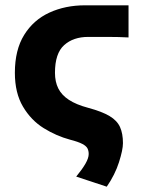

<svg xmlns="http://www.w3.org/2000/svg" viewBox="-20 -516 530 723"><path d="M382 187 267 149Q290 121 302 100Q314 79 314 64Q314 52 309.5 43Q305 34 290 26Q275 18 244 10Q192 -4 144.5 -33.5Q97 -63 66.5 -114.5Q36 -166 36 -242Q36 -328 71 -384.5Q106 -441 166 -468.5Q226 -496 300 -496H464V-375Q428 -377 386.5 -377Q345 -377 312 -377Q256 -377 221.5 -346Q187 -315 187 -242Q187 -208 199.5 -183Q212 -158 239.5 -140Q267 -122 312 -110Q364 -96 392.5 -79Q421 -62 432 -37.5Q443 -13 443 23Q443 48 428 95Q413 142 382 187Z"/></svg>

Font: Source Sans 3
Style: Bold
Weight: 700
Designer: Paul D. Hunt
Foundry: Adobe
Version: Version 3.052;hotconv 1.1.0;makeotfexe 2.6.0